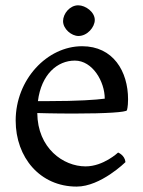

<svg xmlns="http://www.w3.org/2000/svg" viewBox="-20 -686 540 724"><path d="M39.1 -231.4C39.1 -92.3 130.9 17.6 269 17.6C359.9 17.6 453.1 -74.7 453.1 -74.7C450.7 -101.1 425.3 -110.8 425.3 -110.8C425.3 -110.8 370.1 -58.6 302.7 -58.6C218.3 -58.6 121.6 -127.4 120.6 -259.8C120.6 -259.8 180.2 -257.8 257.8 -257.8C385.3 -257.8 455.1 -263.2 458.5 -270C458.5 -270 462.9 -281.7 462.9 -311.5C462.9 -417 406.7 -511.7 289.6 -511.7C157.7 -511.7 39.1 -386.2 39.1 -231.4ZM123 -304.7C135.7 -405.8 196.3 -457.5 262.2 -457.5C329.1 -457.5 375 -378.4 375 -314C342.3 -309.6 274.4 -304.7 161.1 -304.7ZM217.8 -606.4C217.8 -576.7 249.5 -550.3 275.9 -550.3C309.1 -550.3 337.4 -583.5 337.4 -610.8C337.4 -640.6 302.7 -666 274.9 -666C243.2 -666 217.8 -634.3 217.8 -606.4Z"/></svg>

Font: Trykker
Style: Regular
Weight: 400
Designer: Magnus Gaarde
Foundry: Magnus Gaarde
Version: Version 1.001